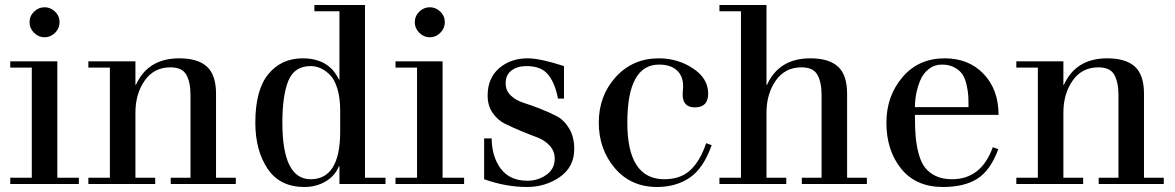

<svg xmlns="http://www.w3.org/2000/svg" viewBox="-20 -735 4693 767"><path d="M107 -25V-465H21V-490H209V-25H295V0H21V-25ZM98 -646Q98 -671 116 -688.5Q134 -706 158 -706Q182 -706 200 -688.5Q218 -671 218 -646Q218 -622 200 -604Q182 -586 158 -586Q134 -586 116 -604Q98 -622 98 -646Z M333 -25H419V-465H333V-490H521V-396H523Q571 -502 696 -502Q771 -502 807 -468.5Q843 -435 843 -361V-25H922V0H662V-25H741V-356Q741 -406 724.5 -436Q708 -466 661 -466Q595 -466 558 -413Q521 -360 521 -285V-25H600V0H333Z M1336 0V-71H1334Q1318 -32 1280.5 -10Q1243 12 1196 12Q1098 12 1049 -61Q1000 -134 1000 -245Q1000 -376 1052 -439Q1104 -502 1189 -502Q1294 -502 1334 -417H1336V-690H1236V-715H1438V-25H1520V0ZM1339 -210V-292Q1339 -344 1327.5 -381.5Q1316 -419 1296.5 -437.5Q1277 -456 1258.5 -463.5Q1240 -471 1221 -471Q1156 -471 1132 -412.5Q1108 -354 1108 -245Q1108 -19 1221 -19Q1339 -19 1339 -210Z M1646 -25V-465H1560V-490H1748V-25H1834V0H1560V-25ZM1637 -646Q1637 -671 1655 -688.5Q1673 -706 1697 -706Q1721 -706 1739 -688.5Q1757 -671 1757 -646Q1757 -622 1739 -604Q1721 -586 1697 -586Q1673 -586 1655 -604Q1637 -622 1637 -646Z M2233 -471V-341H2209Q2198 -401 2170.5 -436Q2143 -471 2083 -471Q2047 -471 2023.5 -453.5Q2000 -436 2000 -402Q2000 -373 2020.5 -353.5Q2041 -334 2071 -324.5Q2101 -315 2137 -301Q2173 -287 2203 -271.5Q2233 -256 2253.5 -222Q2274 -188 2274 -140Q2274 -68 2216.5 -28Q2159 12 2085 12Q2001 12 1914 -19V-182H1944Q1945 -108 1981 -60.5Q2017 -13 2087 -13Q2129 -13 2162.5 -36.5Q2196 -60 2196 -101Q2196 -131 2176 -153Q2156 -175 2126.5 -186Q2097 -197 2062 -211.5Q2027 -226 1997.5 -240.5Q1968 -255 1948 -284Q1928 -313 1928 -353Q1928 -423 1974 -462.5Q2020 -502 2088 -502Q2138 -502 2233 -471Z M2801 -163 2823 -155Q2790 -62 2735 -25Q2680 12 2605 12Q2500 12 2436 -63.5Q2372 -139 2372 -245Q2372 -353 2440 -427.5Q2508 -502 2612 -502Q2687 -502 2748 -462Q2809 -422 2809 -361Q2809 -306 2756 -306Q2707 -306 2707 -358Q2707 -366 2708 -376Q2709 -386 2709 -390Q2709 -431 2684 -454Q2659 -477 2613 -477Q2486 -477 2486 -245Q2486 -19 2634 -19Q2699 -19 2738 -55.5Q2777 -92 2801 -163Z M2854 -25H2940V-690H2854V-715H3042V-396H3044Q3092 -502 3217 -502Q3292 -502 3328 -468.5Q3364 -435 3364 -361V-25H3443V0H3183V-25H3262V-356Q3262 -406 3245.5 -436Q3229 -466 3182 -466Q3116 -466 3079 -413Q3042 -360 3042 -285V-25H3121V0H2854Z M3969 -276H3635V-268Q3635 -222 3638 -188Q3641 -154 3650 -120.5Q3659 -87 3675 -66Q3691 -45 3718 -32Q3745 -19 3783 -19Q3900 -19 3946 -147L3968 -139Q3937 -55 3885 -21.5Q3833 12 3747 12Q3639 12 3580 -61Q3521 -134 3521 -245Q3521 -351 3585 -426.5Q3649 -502 3754 -502Q3850 -502 3909.5 -439.5Q3969 -377 3969 -276ZM3635 -307H3849Q3849 -335 3848 -353Q3847 -371 3841 -397Q3835 -423 3824.5 -438.5Q3814 -454 3793 -465.5Q3772 -477 3743 -477Q3713 -477 3690.5 -459.5Q3668 -442 3656.5 -414.5Q3645 -387 3640 -360Q3635 -333 3635 -307Z M4040 -25H4126V-465H4040V-490H4228V-396H4230Q4278 -502 4403 -502Q4478 -502 4514 -468.5Q4550 -435 4550 -361V-25H4629V0H4369V-25H4448V-356Q4448 -406 4431.5 -436Q4415 -466 4368 -466Q4302 -466 4265 -413Q4228 -360 4228 -285V-25H4307V0H4040Z"/></svg>

Font: Justus
Style: Roman
Weight: 500
Version: Version 001.001